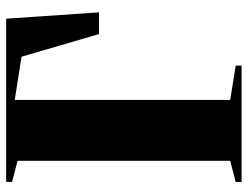

<svg xmlns="http://www.w3.org/2000/svg" viewBox="-108 -674 783 606"><g transform="rotate(-90 283.0 -371.5)"><path d="M11 0V-18.5L78 -36V-707L11.5 -724.5V-743H526.5L546.5 -450H478L406.5 -694.5L270 -716V-36L378.5 -18.5V0Z"/></g></svg>

Font: Merriweather 144pt Black
Style: Regular
Weight: 900
Version: Version 2.100